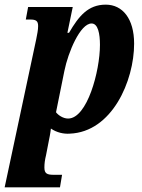

<svg xmlns="http://www.w3.org/2000/svg" viewBox="-44 -566 613 826"><path d="M-24 240H214L223 186H187C159 186 147 181 147 155C147 138 149 122 154 102L167 35C172 13 175 -13 175 -13C199 4 230 11 256 9C438 2 533 -218 533 -378C533 -486 483 -546 411 -546C335 -546 295 -497 253 -425H246L269 -536H77L67 -482H86C111 -482 120 -476 120 -454C120 -436 116 -420 112 -398ZM249 -56C227 -56 206 -71 197 -83L233 -261C249 -341 301 -465 350 -465C378 -465 386 -420 386 -373C386 -260 331 -56 249 -56Z"/></svg>

Font: Noto Serif Condensed Extra
Style: Italic
Weight: 800
Width: 3
Italic angle: -12°
Designer: Monotype Design Team
Foundry: Monotype Imaging Inc.
Version: Version 1.901